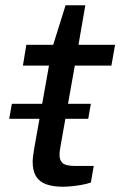

<svg xmlns="http://www.w3.org/2000/svg" viewBox="-20 -697 457 729"><path d="M15 -246 25 -303H325L315 -246ZM219 12Q181 12 155 2.5Q129 -7 116.5 -28Q104 -49 104 -83Q104 -94 106 -107Q108 -120 110 -134L166 -448H67L80 -527H182L229 -677H304L278 -527H417L403 -448H264L210 -143Q208 -133 207 -124.5Q206 -116 206 -109Q206 -88 218 -77.5Q230 -67 264 -67H336L325 -4Q311 1 292 4.5Q273 8 253.5 10Q234 12 219 12Z"/></svg>

Font: Archivo Expanded
Style: Italic
Weight: 400
Width: 7
Italic angle: -10°
Designer: Hector Gatti
Foundry: Omnibus-Type
Version: Version 2.001